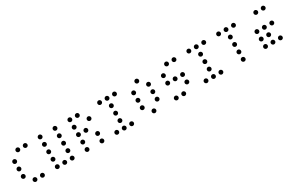

<svg xmlns="http://www.w3.org/2000/svg" viewBox="146 -1870 4630 3057"><g transform="rotate(-30 2461.0 -341.5)"><path d="M312.5 -615.2Q312.5 -599.1 301 -587.6Q289.6 -576.2 273.4 -576.2Q257.3 -576.2 245.8 -587.6Q234.4 -599.1 234.4 -615.2Q234.4 -631.3 245.8 -642.8Q257.3 -654.3 273.4 -654.3Q289.6 -654.3 301 -642.8Q312.5 -631.3 312.5 -615.2ZM449.2 -615.2Q449.2 -599.1 437.7 -587.6Q426.3 -576.2 410.2 -576.2Q394 -576.2 382.6 -587.6Q371.1 -599.1 371.1 -615.2Q371.1 -631.3 382.6 -642.8Q394 -654.3 410.2 -654.3Q426.3 -654.3 437.7 -642.8Q449.2 -631.3 449.2 -615.2ZM175.8 -478.5Q175.8 -462.4 164.3 -450.9Q152.8 -439.5 136.7 -439.5Q120.6 -439.5 109.1 -450.9Q97.7 -462.4 97.7 -478.5Q97.7 -494.6 109.1 -506.1Q120.6 -517.6 136.7 -517.6Q152.8 -517.6 164.3 -506.1Q175.8 -494.6 175.8 -478.5ZM175.8 -341.8Q175.8 -325.7 164.3 -314.2Q152.8 -302.7 136.7 -302.7Q120.6 -302.7 109.1 -314.2Q97.7 -325.7 97.7 -341.8Q97.7 -357.9 109.1 -369.4Q120.6 -380.9 136.7 -380.9Q152.8 -380.9 164.3 -369.4Q175.8 -357.9 175.8 -341.8ZM175.8 -205.1Q175.8 -189 164.3 -177.5Q152.8 -166 136.7 -166Q120.6 -166 109.1 -177.5Q97.7 -189 97.7 -205.1Q97.7 -221.2 109.1 -232.7Q120.6 -244.1 136.7 -244.1Q152.8 -244.1 164.3 -232.7Q175.8 -221.2 175.8 -205.1ZM312.5 -68.4Q312.5 -52.2 301 -40.8Q289.6 -29.3 273.4 -29.3Q257.3 -29.3 245.8 -40.8Q234.4 -52.2 234.4 -68.4Q234.4 -84.5 245.8 -95.9Q257.3 -107.4 273.4 -107.4Q289.6 -107.4 301 -95.9Q312.5 -84.5 312.5 -68.4ZM449.2 -68.4Q449.2 -52.2 437.7 -40.8Q426.3 -29.3 410.2 -29.3Q394 -29.3 382.6 -40.8Q371.1 -52.2 371.1 -68.4Q371.1 -84.5 382.6 -95.9Q394 -107.4 410.2 -107.4Q426.3 -107.4 437.7 -95.9Q449.2 -84.5 449.2 -68.4Z M722.7 -615.2Q722.7 -599.1 711.2 -587.6Q699.7 -576.2 683.6 -576.2Q667.5 -576.2 656 -587.6Q644.5 -599.1 644.5 -615.2Q644.5 -631.3 656 -642.8Q667.5 -654.3 683.6 -654.3Q699.7 -654.3 711.2 -642.8Q722.7 -631.3 722.7 -615.2ZM996.1 -615.2Q996.1 -599.1 984.6 -587.6Q973.1 -576.2 957 -576.2Q940.9 -576.2 929.4 -587.6Q918 -599.1 918 -615.2Q918 -631.3 929.4 -642.8Q940.9 -654.3 957 -654.3Q973.1 -654.3 984.6 -642.8Q996.1 -631.3 996.1 -615.2ZM722.7 -478.5Q722.7 -462.4 711.2 -450.9Q699.7 -439.5 683.6 -439.5Q667.5 -439.5 656 -450.9Q644.5 -462.4 644.5 -478.5Q644.5 -494.6 656 -506.1Q667.5 -517.6 683.6 -517.6Q699.7 -517.6 711.2 -506.1Q722.7 -494.6 722.7 -478.5ZM996.1 -478.5Q996.1 -462.4 984.6 -450.9Q973.1 -439.5 957 -439.5Q940.9 -439.5 929.4 -450.9Q918 -462.4 918 -478.5Q918 -494.6 929.4 -506.1Q940.9 -517.6 957 -517.6Q973.1 -517.6 984.6 -506.1Q996.1 -494.6 996.1 -478.5ZM722.7 -341.8Q722.7 -325.7 711.2 -314.2Q699.7 -302.7 683.6 -302.7Q667.5 -302.7 656 -314.2Q644.5 -325.7 644.5 -341.8Q644.5 -357.9 656 -369.4Q667.5 -380.9 683.6 -380.9Q699.7 -380.9 711.2 -369.4Q722.7 -357.9 722.7 -341.8ZM996.1 -341.8Q996.1 -325.7 984.6 -314.2Q973.1 -302.7 957 -302.7Q940.9 -302.7 929.4 -314.2Q918 -325.7 918 -341.8Q918 -357.9 929.4 -369.4Q940.9 -380.9 957 -380.9Q973.1 -380.9 984.6 -369.4Q996.1 -357.9 996.1 -341.8ZM722.7 -205.1Q722.7 -189 711.2 -177.5Q699.7 -166 683.6 -166Q667.5 -166 656 -177.5Q644.5 -189 644.5 -205.1Q644.5 -221.2 656 -232.7Q667.5 -244.1 683.6 -244.1Q699.7 -244.1 711.2 -232.7Q722.7 -221.2 722.7 -205.1ZM996.1 -205.1Q996.1 -189 984.6 -177.5Q973.1 -166 957 -166Q940.9 -166 929.4 -177.5Q918 -189 918 -205.1Q918 -221.2 929.4 -232.7Q940.9 -244.1 957 -244.1Q973.1 -244.1 984.6 -232.7Q996.1 -221.2 996.1 -205.1ZM722.7 -68.4Q722.7 -52.2 711.2 -40.8Q699.7 -29.3 683.6 -29.3Q667.5 -29.3 656 -40.8Q644.5 -52.2 644.5 -68.4Q644.5 -84.5 656 -95.9Q667.5 -107.4 683.6 -107.4Q699.7 -107.4 711.2 -95.9Q722.7 -84.5 722.7 -68.4ZM859.4 -68.4Q859.4 -52.2 847.9 -40.8Q836.4 -29.3 820.3 -29.3Q804.2 -29.3 792.7 -40.8Q781.2 -52.2 781.2 -68.4Q781.2 -84.5 792.7 -95.9Q804.2 -107.4 820.3 -107.4Q836.4 -107.4 847.9 -95.9Q859.4 -84.5 859.4 -68.4ZM996.1 -68.4Q996.1 -52.2 984.6 -40.8Q973.1 -29.3 957 -29.3Q940.9 -29.3 929.4 -40.8Q918 -52.2 918 -68.4Q918 -84.5 929.4 -95.9Q940.9 -107.4 957 -107.4Q973.1 -107.4 984.6 -95.9Q996.1 -84.5 996.1 -68.4Z M1269.5 -615.2Q1269.5 -599.1 1258.1 -587.6Q1246.6 -576.2 1230.5 -576.2Q1214.4 -576.2 1202.9 -587.6Q1191.4 -599.1 1191.4 -615.2Q1191.4 -631.3 1202.9 -642.8Q1214.4 -654.3 1230.5 -654.3Q1246.6 -654.3 1258.1 -642.8Q1269.5 -631.3 1269.5 -615.2ZM1406.2 -615.2Q1406.2 -599.1 1394.8 -587.6Q1383.3 -576.2 1367.2 -576.2Q1351.1 -576.2 1339.6 -587.6Q1328.1 -599.1 1328.1 -615.2Q1328.1 -631.3 1339.6 -642.8Q1351.1 -654.3 1367.2 -654.3Q1383.3 -654.3 1394.8 -642.8Q1406.2 -631.3 1406.2 -615.2ZM1269.5 -478.5Q1269.5 -462.4 1258.1 -450.9Q1246.6 -439.5 1230.5 -439.5Q1214.4 -439.5 1202.9 -450.9Q1191.4 -462.4 1191.4 -478.5Q1191.4 -494.6 1202.9 -506.1Q1214.4 -517.6 1230.5 -517.6Q1246.6 -517.6 1258.1 -506.1Q1269.5 -494.6 1269.5 -478.5ZM1543 -478.5Q1543 -462.4 1531.5 -450.9Q1520 -439.5 1503.9 -439.5Q1487.8 -439.5 1476.3 -450.9Q1464.8 -462.4 1464.8 -478.5Q1464.8 -494.6 1476.3 -506.1Q1487.8 -517.6 1503.9 -517.6Q1520 -517.6 1531.5 -506.1Q1543 -494.6 1543 -478.5ZM1269.5 -341.8Q1269.5 -325.7 1258.1 -314.2Q1246.6 -302.7 1230.5 -302.7Q1214.4 -302.7 1202.9 -314.2Q1191.4 -325.7 1191.4 -341.8Q1191.4 -357.9 1202.9 -369.4Q1214.4 -380.9 1230.5 -380.9Q1246.6 -380.9 1258.1 -369.4Q1269.5 -357.9 1269.5 -341.8ZM1406.2 -341.8Q1406.2 -325.7 1394.8 -314.2Q1383.3 -302.7 1367.2 -302.7Q1351.1 -302.7 1339.6 -314.2Q1328.1 -325.7 1328.1 -341.8Q1328.1 -357.9 1339.6 -369.4Q1351.1 -380.9 1367.2 -380.9Q1383.3 -380.9 1394.8 -369.4Q1406.2 -357.9 1406.2 -341.8ZM1269.5 -205.1Q1269.5 -189 1258.1 -177.5Q1246.6 -166 1230.5 -166Q1214.4 -166 1202.9 -177.5Q1191.4 -189 1191.4 -205.1Q1191.4 -221.2 1202.9 -232.7Q1214.4 -244.1 1230.5 -244.1Q1246.6 -244.1 1258.1 -232.7Q1269.5 -221.2 1269.5 -205.1ZM1543 -205.1Q1543 -189 1531.5 -177.5Q1520 -166 1503.9 -166Q1487.8 -166 1476.3 -177.5Q1464.8 -189 1464.8 -205.1Q1464.8 -221.2 1476.3 -232.7Q1487.8 -244.1 1503.9 -244.1Q1520 -244.1 1531.5 -232.7Q1543 -221.2 1543 -205.1ZM1269.5 -68.4Q1269.5 -52.2 1258.1 -40.8Q1246.6 -29.3 1230.5 -29.3Q1214.4 -29.3 1202.9 -40.8Q1191.4 -52.2 1191.4 -68.4Q1191.4 -84.5 1202.9 -95.9Q1214.4 -107.4 1230.5 -107.4Q1246.6 -107.4 1258.1 -95.9Q1269.5 -84.5 1269.5 -68.4ZM1543 -68.4Q1543 -52.2 1531.5 -40.8Q1520 -29.3 1503.9 -29.3Q1487.8 -29.3 1476.3 -40.8Q1464.8 -52.2 1464.8 -68.4Q1464.8 -84.5 1476.3 -95.9Q1487.8 -107.4 1503.9 -107.4Q1520 -107.4 1531.5 -95.9Q1543 -84.5 1543 -68.4Z M1816.4 -615.2Q1816.4 -599.1 1804.9 -587.6Q1793.5 -576.2 1777.3 -576.2Q1761.2 -576.2 1749.8 -587.6Q1738.3 -599.1 1738.3 -615.2Q1738.3 -631.3 1749.8 -642.8Q1761.2 -654.3 1777.3 -654.3Q1793.5 -654.3 1804.9 -642.8Q1816.4 -631.3 1816.4 -615.2ZM1953.1 -615.2Q1953.1 -599.1 1941.7 -587.6Q1930.2 -576.2 1914.1 -576.2Q1897.9 -576.2 1886.5 -587.6Q1875 -599.1 1875 -615.2Q1875 -631.3 1886.5 -642.8Q1897.9 -654.3 1914.1 -654.3Q1930.2 -654.3 1941.7 -642.8Q1953.1 -631.3 1953.1 -615.2ZM2089.8 -615.2Q2089.8 -599.1 2078.4 -587.6Q2066.9 -576.2 2050.8 -576.2Q2034.7 -576.2 2023.2 -587.6Q2011.7 -599.1 2011.7 -615.2Q2011.7 -631.3 2023.2 -642.8Q2034.7 -654.3 2050.8 -654.3Q2066.9 -654.3 2078.4 -642.8Q2089.8 -631.3 2089.8 -615.2ZM1953.1 -478.5Q1953.1 -462.4 1941.7 -450.9Q1930.2 -439.5 1914.1 -439.5Q1897.9 -439.5 1886.5 -450.9Q1875 -462.4 1875 -478.5Q1875 -494.6 1886.5 -506.1Q1897.9 -517.6 1914.1 -517.6Q1930.2 -517.6 1941.7 -506.1Q1953.1 -494.6 1953.1 -478.5ZM1953.1 -341.8Q1953.1 -325.7 1941.7 -314.2Q1930.2 -302.7 1914.1 -302.7Q1897.9 -302.7 1886.5 -314.2Q1875 -325.7 1875 -341.8Q1875 -357.9 1886.5 -369.4Q1897.9 -380.9 1914.1 -380.9Q1930.2 -380.9 1941.7 -369.4Q1953.1 -357.9 1953.1 -341.8ZM1953.1 -205.1Q1953.1 -189 1941.7 -177.5Q1930.2 -166 1914.1 -166Q1897.9 -166 1886.5 -177.5Q1875 -189 1875 -205.1Q1875 -221.2 1886.5 -232.7Q1897.9 -244.1 1914.1 -244.1Q1930.2 -244.1 1941.7 -232.7Q1953.1 -221.2 1953.1 -205.1ZM1816.4 -68.4Q1816.4 -52.2 1804.9 -40.8Q1793.5 -29.3 1777.3 -29.3Q1761.2 -29.3 1749.8 -40.8Q1738.3 -52.2 1738.3 -68.4Q1738.3 -84.5 1749.8 -95.9Q1761.2 -107.4 1777.3 -107.4Q1793.5 -107.4 1804.9 -95.9Q1816.4 -84.5 1816.4 -68.4ZM1953.1 -68.4Q1953.1 -52.2 1941.7 -40.8Q1930.2 -29.3 1914.1 -29.3Q1897.9 -29.3 1886.5 -40.8Q1875 -52.2 1875 -68.4Q1875 -84.5 1886.5 -95.9Q1897.9 -107.4 1914.1 -107.4Q1930.2 -107.4 1941.7 -95.9Q1953.1 -84.5 1953.1 -68.4ZM2089.8 -68.4Q2089.8 -52.2 2078.4 -40.8Q2066.9 -29.3 2050.8 -29.3Q2034.7 -29.3 2023.2 -40.8Q2011.7 -52.2 2011.7 -68.4Q2011.7 -84.5 2023.2 -95.9Q2034.7 -107.4 2050.8 -107.4Q2066.9 -107.4 2078.4 -95.9Q2089.8 -84.5 2089.8 -68.4Z M2500 -615.2Q2500 -599.1 2488.5 -587.6Q2477.1 -576.2 2460.9 -576.2Q2444.8 -576.2 2433.3 -587.6Q2421.9 -599.1 2421.9 -615.2Q2421.9 -631.3 2433.3 -642.8Q2444.8 -654.3 2460.9 -654.3Q2477.1 -654.3 2488.5 -642.8Q2500 -631.3 2500 -615.2ZM2363.3 -478.5Q2363.3 -462.4 2351.8 -450.9Q2340.3 -439.5 2324.2 -439.5Q2308.1 -439.5 2296.6 -450.9Q2285.2 -462.4 2285.2 -478.5Q2285.2 -494.6 2296.6 -506.1Q2308.1 -517.6 2324.2 -517.6Q2340.3 -517.6 2351.8 -506.1Q2363.3 -494.6 2363.3 -478.5ZM2636.7 -478.5Q2636.7 -462.4 2625.2 -450.9Q2613.8 -439.5 2597.7 -439.5Q2581.5 -439.5 2570.1 -450.9Q2558.6 -462.4 2558.6 -478.5Q2558.6 -494.6 2570.1 -506.1Q2581.5 -517.6 2597.7 -517.6Q2613.8 -517.6 2625.2 -506.1Q2636.7 -494.6 2636.7 -478.5ZM2363.3 -341.8Q2363.3 -325.7 2351.8 -314.2Q2340.3 -302.7 2324.2 -302.7Q2308.1 -302.7 2296.6 -314.2Q2285.2 -325.7 2285.2 -341.8Q2285.2 -357.9 2296.6 -369.4Q2308.1 -380.9 2324.2 -380.9Q2340.3 -380.9 2351.8 -369.4Q2363.3 -357.9 2363.3 -341.8ZM2636.7 -341.8Q2636.7 -325.7 2625.2 -314.2Q2613.8 -302.7 2597.7 -302.7Q2581.5 -302.7 2570.1 -314.2Q2558.6 -325.7 2558.6 -341.8Q2558.6 -357.9 2570.1 -369.4Q2581.5 -380.9 2597.7 -380.9Q2613.8 -380.9 2625.2 -369.4Q2636.7 -357.9 2636.7 -341.8ZM2363.3 -205.1Q2363.3 -189 2351.8 -177.5Q2340.3 -166 2324.2 -166Q2308.1 -166 2296.6 -177.5Q2285.2 -189 2285.2 -205.1Q2285.2 -221.2 2296.6 -232.7Q2308.1 -244.1 2324.2 -244.1Q2340.3 -244.1 2351.8 -232.7Q2363.3 -221.2 2363.3 -205.1ZM2636.7 -205.1Q2636.7 -189 2625.2 -177.5Q2613.8 -166 2597.7 -166Q2581.5 -166 2570.1 -177.5Q2558.6 -189 2558.6 -205.1Q2558.6 -221.2 2570.1 -232.7Q2581.5 -244.1 2597.7 -244.1Q2613.8 -244.1 2625.2 -232.7Q2636.7 -221.2 2636.7 -205.1ZM2500 -68.4Q2500 -52.2 2488.5 -40.8Q2477.1 -29.3 2460.9 -29.3Q2444.8 -29.3 2433.3 -40.8Q2421.9 -52.2 2421.9 -68.4Q2421.9 -84.5 2433.3 -95.9Q2444.8 -107.4 2460.9 -107.4Q2477.1 -107.4 2488.5 -95.9Q2500 -84.5 2500 -68.4Z M3046.9 -615.2Q3046.9 -599.1 3035.4 -587.6Q3023.9 -576.2 3007.8 -576.2Q2991.7 -576.2 2980.2 -587.6Q2968.8 -599.1 2968.8 -615.2Q2968.8 -631.3 2980.2 -642.8Q2991.7 -654.3 3007.8 -654.3Q3023.9 -654.3 3035.4 -642.8Q3046.9 -631.3 3046.9 -615.2ZM3183.6 -615.2Q3183.6 -599.1 3172.1 -587.6Q3160.6 -576.2 3144.5 -576.2Q3128.4 -576.2 3116.9 -587.6Q3105.5 -599.1 3105.5 -615.2Q3105.5 -631.3 3116.9 -642.8Q3128.4 -654.3 3144.5 -654.3Q3160.6 -654.3 3172.1 -642.8Q3183.6 -631.3 3183.6 -615.2ZM2910.2 -478.5Q2910.2 -462.4 2898.7 -450.9Q2887.2 -439.5 2871.1 -439.5Q2855 -439.5 2843.5 -450.9Q2832 -462.4 2832 -478.5Q2832 -494.6 2843.5 -506.1Q2855 -517.6 2871.1 -517.6Q2887.2 -517.6 2898.7 -506.1Q2910.2 -494.6 2910.2 -478.5ZM2910.2 -341.8Q2910.2 -325.7 2898.7 -314.2Q2887.2 -302.7 2871.1 -302.7Q2855 -302.7 2843.5 -314.2Q2832 -325.7 2832 -341.8Q2832 -357.9 2843.5 -369.4Q2855 -380.9 2871.1 -380.9Q2887.2 -380.9 2898.7 -369.4Q2910.2 -357.9 2910.2 -341.8ZM3046.9 -341.8Q3046.9 -325.7 3035.4 -314.2Q3023.9 -302.7 3007.8 -302.7Q2991.7 -302.7 2980.2 -314.2Q2968.8 -325.7 2968.8 -341.8Q2968.8 -357.9 2980.2 -369.4Q2991.7 -380.9 3007.8 -380.9Q3023.9 -380.9 3035.4 -369.4Q3046.9 -357.9 3046.9 -341.8ZM3183.6 -341.8Q3183.6 -325.7 3172.1 -314.2Q3160.6 -302.7 3144.5 -302.7Q3128.4 -302.7 3116.9 -314.2Q3105.5 -325.7 3105.5 -341.8Q3105.5 -357.9 3116.9 -369.4Q3128.4 -380.9 3144.5 -380.9Q3160.6 -380.9 3172.1 -369.4Q3183.6 -357.9 3183.6 -341.8ZM3183.6 -205.1Q3183.6 -189 3172.1 -177.5Q3160.6 -166 3144.5 -166Q3128.4 -166 3116.9 -177.5Q3105.5 -189 3105.5 -205.1Q3105.5 -221.2 3116.9 -232.7Q3128.4 -244.1 3144.5 -244.1Q3160.6 -244.1 3172.1 -232.7Q3183.6 -221.2 3183.6 -205.1ZM2910.2 -68.4Q2910.2 -52.2 2898.7 -40.8Q2887.2 -29.3 2871.1 -29.3Q2855 -29.3 2843.5 -40.8Q2832 -52.2 2832 -68.4Q2832 -84.5 2843.5 -95.9Q2855 -107.4 2871.1 -107.4Q2887.2 -107.4 2898.7 -95.9Q2910.2 -84.5 2910.2 -68.4ZM3046.9 -68.4Q3046.9 -52.2 3035.4 -40.8Q3023.9 -29.3 3007.8 -29.3Q2991.7 -29.3 2980.2 -40.8Q2968.8 -52.2 2968.8 -68.4Q2968.8 -84.5 2980.2 -95.9Q2991.7 -107.4 3007.8 -107.4Q3023.9 -107.4 3035.4 -95.9Q3046.9 -84.5 3046.9 -68.4Z M3457 -615.2Q3457 -599.1 3445.6 -587.6Q3434.1 -576.2 3418 -576.2Q3401.9 -576.2 3390.4 -587.6Q3378.9 -599.1 3378.9 -615.2Q3378.9 -631.3 3390.4 -642.8Q3401.9 -654.3 3418 -654.3Q3434.1 -654.3 3445.6 -642.8Q3457 -631.3 3457 -615.2ZM3593.8 -615.2Q3593.8 -599.1 3582.3 -587.6Q3570.8 -576.2 3554.7 -576.2Q3538.6 -576.2 3527.1 -587.6Q3515.6 -599.1 3515.6 -615.2Q3515.6 -631.3 3527.1 -642.8Q3538.6 -654.3 3554.7 -654.3Q3570.8 -654.3 3582.3 -642.8Q3593.8 -631.3 3593.8 -615.2ZM3730.5 -615.2Q3730.5 -599.1 3719 -587.6Q3707.5 -576.2 3691.4 -576.2Q3675.3 -576.2 3663.8 -587.6Q3652.3 -599.1 3652.3 -615.2Q3652.3 -631.3 3663.8 -642.8Q3675.3 -654.3 3691.4 -654.3Q3707.5 -654.3 3719 -642.8Q3730.5 -631.3 3730.5 -615.2ZM3593.8 -478.5Q3593.8 -462.4 3582.3 -450.9Q3570.8 -439.5 3554.7 -439.5Q3538.6 -439.5 3527.1 -450.9Q3515.6 -462.4 3515.6 -478.5Q3515.6 -494.6 3527.1 -506.1Q3538.6 -517.6 3554.7 -517.6Q3570.8 -517.6 3582.3 -506.1Q3593.8 -494.6 3593.8 -478.5ZM3593.8 -341.8Q3593.8 -325.7 3582.3 -314.2Q3570.8 -302.7 3554.7 -302.7Q3538.6 -302.7 3527.1 -314.2Q3515.6 -325.7 3515.6 -341.8Q3515.6 -357.9 3527.1 -369.4Q3538.6 -380.9 3554.7 -380.9Q3570.8 -380.9 3582.3 -369.4Q3593.8 -357.9 3593.8 -341.8ZM3593.8 -205.1Q3593.8 -189 3582.3 -177.5Q3570.8 -166 3554.7 -166Q3538.6 -166 3527.1 -177.5Q3515.6 -189 3515.6 -205.1Q3515.6 -221.2 3527.1 -232.7Q3538.6 -244.1 3554.7 -244.1Q3570.8 -244.1 3582.3 -232.7Q3593.8 -221.2 3593.8 -205.1ZM3457 -68.4Q3457 -52.2 3445.6 -40.8Q3434.1 -29.3 3418 -29.3Q3401.9 -29.3 3390.4 -40.8Q3378.9 -52.2 3378.9 -68.4Q3378.9 -84.5 3390.4 -95.9Q3401.9 -107.4 3418 -107.4Q3434.1 -107.4 3445.6 -95.9Q3457 -84.5 3457 -68.4ZM3593.8 -68.4Q3593.8 -52.2 3582.3 -40.8Q3570.8 -29.3 3554.7 -29.3Q3538.6 -29.3 3527.1 -40.8Q3515.6 -52.2 3515.6 -68.4Q3515.6 -84.5 3527.1 -95.9Q3538.6 -107.4 3554.7 -107.4Q3570.8 -107.4 3582.3 -95.9Q3593.8 -84.5 3593.8 -68.4ZM3730.5 -68.4Q3730.5 -52.2 3719 -40.8Q3707.5 -29.3 3691.4 -29.3Q3675.3 -29.3 3663.8 -40.8Q3652.3 -52.2 3652.3 -68.4Q3652.3 -84.5 3663.8 -95.9Q3675.3 -107.4 3691.4 -107.4Q3707.5 -107.4 3719 -95.9Q3730.5 -84.5 3730.5 -68.4Z M4003.9 -615.2Q4003.9 -599.1 3992.4 -587.6Q3981 -576.2 3964.8 -576.2Q3948.7 -576.2 3937.3 -587.6Q3925.8 -599.1 3925.8 -615.2Q3925.8 -631.3 3937.3 -642.8Q3948.7 -654.3 3964.8 -654.3Q3981 -654.3 3992.4 -642.8Q4003.9 -631.3 4003.9 -615.2ZM4140.6 -615.2Q4140.6 -599.1 4129.2 -587.6Q4117.7 -576.2 4101.6 -576.2Q4085.4 -576.2 4074 -587.6Q4062.5 -599.1 4062.5 -615.2Q4062.5 -631.3 4074 -642.8Q4085.4 -654.3 4101.6 -654.3Q4117.7 -654.3 4129.2 -642.8Q4140.6 -631.3 4140.6 -615.2ZM4277.3 -615.2Q4277.3 -599.1 4265.9 -587.6Q4254.4 -576.2 4238.3 -576.2Q4222.2 -576.2 4210.7 -587.6Q4199.2 -599.1 4199.2 -615.2Q4199.2 -631.3 4210.7 -642.8Q4222.2 -654.3 4238.3 -654.3Q4254.4 -654.3 4265.9 -642.8Q4277.3 -631.3 4277.3 -615.2ZM4140.6 -478.5Q4140.6 -462.4 4129.2 -450.9Q4117.7 -439.5 4101.6 -439.5Q4085.4 -439.5 4074 -450.9Q4062.5 -462.4 4062.5 -478.5Q4062.5 -494.6 4074 -506.1Q4085.4 -517.6 4101.6 -517.6Q4117.7 -517.6 4129.2 -506.1Q4140.6 -494.6 4140.6 -478.5ZM4140.6 -341.8Q4140.6 -325.7 4129.2 -314.2Q4117.7 -302.7 4101.6 -302.7Q4085.4 -302.7 4074 -314.2Q4062.5 -325.7 4062.5 -341.8Q4062.5 -357.9 4074 -369.4Q4085.4 -380.9 4101.6 -380.9Q4117.7 -380.9 4129.2 -369.4Q4140.6 -357.9 4140.6 -341.8ZM4140.6 -205.1Q4140.6 -189 4129.2 -177.5Q4117.7 -166 4101.6 -166Q4085.4 -166 4074 -177.5Q4062.5 -189 4062.5 -205.1Q4062.5 -221.2 4074 -232.7Q4085.4 -244.1 4101.6 -244.1Q4117.7 -244.1 4129.2 -232.7Q4140.6 -221.2 4140.6 -205.1ZM4140.6 -68.4Q4140.6 -52.2 4129.2 -40.8Q4117.7 -29.3 4101.6 -29.3Q4085.4 -29.3 4074 -40.8Q4062.5 -52.2 4062.5 -68.4Q4062.5 -84.5 4074 -95.9Q4085.4 -107.4 4101.6 -107.4Q4117.7 -107.4 4129.2 -95.9Q4140.6 -84.5 4140.6 -68.4Z M4550.8 -341.8Q4550.8 -325.7 4539.3 -314.2Q4527.8 -302.7 4511.7 -302.7Q4495.6 -302.7 4484.1 -314.2Q4472.7 -325.7 4472.7 -341.8Q4472.7 -357.9 4484.1 -369.4Q4495.6 -380.9 4511.7 -380.9Q4527.8 -380.9 4539.3 -369.4Q4550.8 -357.9 4550.8 -341.8ZM4550.8 -205.1Q4550.8 -189 4539.3 -177.5Q4527.8 -166 4511.7 -166Q4495.6 -166 4484.1 -177.5Q4472.7 -189 4472.7 -205.1Q4472.7 -221.2 4484.1 -232.7Q4495.6 -244.1 4511.7 -244.1Q4527.8 -244.1 4539.3 -232.7Q4550.8 -221.2 4550.8 -205.1ZM4550.8 -68.4Q4550.8 -52.2 4539.3 -40.8Q4527.8 -29.3 4511.7 -29.3Q4495.6 -29.3 4484.1 -40.8Q4472.7 -52.2 4472.7 -68.4Q4472.7 -84.5 4484.1 -95.9Q4495.6 -107.4 4511.7 -107.4Q4527.8 -107.4 4539.3 -95.9Q4550.8 -84.5 4550.8 -68.4ZM4687.5 -68.4Q4687.5 -52.2 4676 -40.8Q4664.6 -29.3 4648.4 -29.3Q4632.3 -29.3 4620.8 -40.8Q4609.4 -52.2 4609.4 -68.4Q4609.4 -84.5 4620.8 -95.9Q4632.3 -107.4 4648.4 -107.4Q4664.6 -107.4 4676 -95.9Q4687.5 -84.5 4687.5 -68.4ZM4824.2 -68.4Q4824.2 -52.2 4812.7 -40.8Q4801.3 -29.3 4785.2 -29.3Q4769 -29.3 4757.6 -40.8Q4746.1 -52.2 4746.1 -68.4Q4746.1 -84.5 4757.6 -95.9Q4769 -107.4 4785.2 -107.4Q4801.3 -107.4 4812.7 -95.9Q4824.2 -84.5 4824.2 -68.4ZM4687.5 -205.1Q4687.5 -189 4676 -177.5Q4664.6 -166 4648.4 -166Q4632.3 -166 4620.8 -177.5Q4609.4 -189 4609.4 -205.1Q4609.4 -221.2 4620.8 -232.7Q4632.3 -244.1 4648.4 -244.1Q4664.6 -244.1 4676 -232.7Q4687.5 -221.2 4687.5 -205.1ZM4687.5 -341.8Q4687.5 -325.7 4676 -314.2Q4664.6 -302.7 4648.4 -302.7Q4632.3 -302.7 4620.8 -314.2Q4609.4 -325.7 4609.4 -341.8Q4609.4 -357.9 4620.8 -369.4Q4632.3 -380.9 4648.4 -380.9Q4664.6 -380.9 4676 -369.4Q4687.5 -357.9 4687.5 -341.8ZM4824.2 -341.8Q4824.2 -325.7 4812.7 -314.2Q4801.3 -302.7 4785.2 -302.7Q4769 -302.7 4757.6 -314.2Q4746.1 -325.7 4746.1 -341.8Q4746.1 -357.9 4757.6 -369.4Q4769 -380.9 4785.2 -380.9Q4801.3 -380.9 4812.7 -369.4Q4824.2 -357.9 4824.2 -341.8ZM4687.5 -615.2Q4687.5 -599.1 4676 -587.6Q4664.6 -576.2 4648.4 -576.2Q4632.3 -576.2 4620.8 -587.6Q4609.4 -599.1 4609.4 -615.2Q4609.4 -631.3 4620.8 -642.8Q4632.3 -654.3 4648.4 -654.3Q4664.6 -654.3 4676 -642.8Q4687.5 -631.3 4687.5 -615.2ZM4824.2 -615.2Q4824.2 -599.1 4812.7 -587.6Q4801.3 -576.2 4785.2 -576.2Q4769 -576.2 4757.6 -587.6Q4746.1 -599.1 4746.1 -615.2Q4746.1 -631.3 4757.6 -642.8Q4769 -654.3 4785.2 -654.3Q4801.3 -654.3 4812.7 -642.8Q4824.2 -631.3 4824.2 -615.2Z"/></g></svg>

Font: DatDot Light
Style: Regular
Weight: 300
Designer: GGBot
Version: 1.00